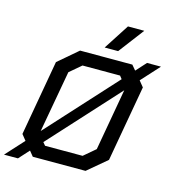

<svg xmlns="http://www.w3.org/2000/svg" viewBox="-168 -1028 1054 1171"><g transform="rotate(15 359.0 -442.5)"><path d="M648 -619 678 -582 593 -102 472 0H139L113 -32L54 33H-34L71 -82L42 -118L126 -594L250 -700H580L606 -669L664 -733H752ZM145 -164 540 -597 525 -616H288L215 -554ZM573 -536 178 -103 194 -84H431L504 -146ZM494 -918H597L475 -757H390Z"/></g></svg>

Font: Chakra Petch Medium
Style: Italic
Weight: 500
Italic angle: -10°
Designer: Katatrad Aksorn Co.,Ltd.
Foundry: Cadson Demak Co.,Ltd.
Version: Version 1.000; ttfautohint (v1.6)